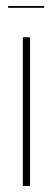

<svg xmlns="http://www.w3.org/2000/svg" viewBox="-20 -619 174 639"><path d="M80 -495V0H56V-495ZM127 -593H7V-599H127Z"/></svg>

Font: Moniqa Thin Display
Style: Regular
Weight: 100
Designer: Rajesh Rajput
Foundry: Rajesh Rajput
Version: Version 1.000